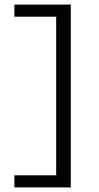

<svg xmlns="http://www.w3.org/2000/svg" viewBox="-20 -694 432 834"><path d="M287.5 120H42.5V67.5H224V-621.5H42.5V-674H287.5Z"/></svg>

Font: Anek Latin Expanded Light
Style: Regular
Weight: 300
Width: 7
Designer: Yesha Goshar
Foundry: Ek Type
Version: Version 1.003